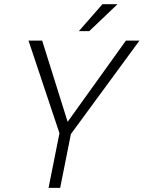

<svg xmlns="http://www.w3.org/2000/svg" viewBox="-20 -907 693 927"><path d="M306.6 -318.8 587.9 -710.9H653.3L322.3 -259.8L270.5 0H214.4L267.1 -263.7L117.7 -710.9H183.6ZM474.6 -886.7H547.4L411.1 -756.8H360.8Z"/></svg>

Font: Franko
Style: Light Italic
Weight: 300
Designer: Google
Version: Version 1.200310; 2013